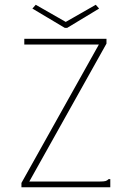

<svg xmlns="http://www.w3.org/2000/svg" viewBox="-20 -786 540 806"><path d="M70 -18 395 -599H82V-623H427V-603L103 -24H399Q416 -24 423 -26Q430 -28 436 -34H443V0H70ZM382 -766 396 -750 262 -669H252L116 -750L130 -766L256 -694Z"/></svg>

Font: Inconsolata ExtraLight
Style: Regular
Weight: 200
Monospace: yes
Designer: Raph Levien, Cyreal, Brenton Simpson
Foundry: Raph Levien, Cyreal, Google
Version: Version 3.001; ttfautohint (v1.8.2.53-6de2)